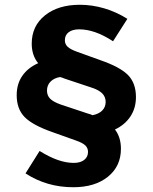

<svg xmlns="http://www.w3.org/2000/svg" viewBox="-20 -731 640 805"><path d="M287 54Q176 54 87 -4L146 -98Q188 -72 223 -60Q258 -48 289 -48Q317 -48 333 -60.5Q349 -73 349 -94Q349 -110 338 -121Q327 -132 298 -142L200 -177Q117 -206 83.5 -240Q50 -274 50 -332Q50 -379 73.5 -413Q97 -447 140 -466Q113 -499 113 -548Q113 -622 168.5 -666.5Q224 -711 315 -711Q366 -711 417 -696Q468 -681 514 -652L454 -558Q414 -584 379 -596Q344 -608 312 -608Q284 -608 268 -596Q252 -584 252 -562Q252 -546 263.5 -535Q275 -524 303 -514L400 -479Q484 -450 517 -416Q550 -382 550 -324Q550 -278 527 -243Q504 -208 462 -188Q487 -156 487 -107Q487 -34 432.5 10Q378 54 287 54ZM348 -255Q353 -254 358.5 -252Q364 -250 368 -248Q394 -253 408.5 -267.5Q423 -282 423 -304Q423 -324 409.5 -338.5Q396 -353 366 -363L252 -401Q247 -403 242 -405Q237 -407 232 -408Q207 -404 192 -389Q177 -374 177 -351Q177 -331 190 -317.5Q203 -304 234 -293Z"/></svg>

Font: Red Hat Mono
Style: Regular
Weight: 300
Monospace: yes
Designer: Pentagram, MCKL
Foundry: Pentagram, MCKL
Version: Version 1.023